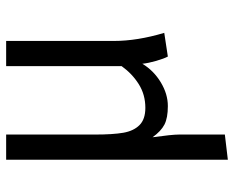

<svg xmlns="http://www.w3.org/2000/svg" viewBox="-90 -478 779 640"><g transform="rotate(-90 300.0 -157.5)"><path d="M484 -168Q484 -90 511 0L432 12Q425 -1 417.5 -27Q410 -53 408 -73Q385 -35 346 -11.5Q307 12 267 12Q227 12 205 0.5Q183 -11 163 -39Q172 26 172 49V202L88 212V-527H172V-231Q172 -171 178 -136.5Q184 -102 203.5 -82.5Q223 -63 261 -63Q305 -63 340 -85Q375 -107 400 -142V-527H484Z"/></g></svg>

Font: FiraDG Mono
Style: Regular
Weight: 400
Designer: Carrois Corporate & Edenspiekermann AG
Foundry: Carrois Corporate GbR & Edenspiekermann AG
Version: Version 3.206